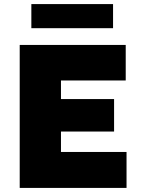

<svg xmlns="http://www.w3.org/2000/svg" viewBox="-20 -920 690 940"><path d="M76.5 0V-700H595.5V-526H278.5V-435H538.5V-276H278.5V-176H599.5V0ZM133.5 -782V-900H533.5V-782Z"/></svg>

Font: Geologica Black
Style: Regular
Weight: 900
Designer: Sindre Bremnes, Frode Helland
Foundry: Monokrom Skriftforlag AS
Version: Version 1.010;gftools[0.9.28]